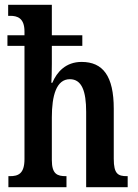

<svg xmlns="http://www.w3.org/2000/svg" viewBox="-20 -780 573 800"><path d="M15 0H257V-46H255C219 -46 196 -54 196 -113V-291C196 -382 215 -450 271 -450C321 -450 339 -400 339 -314V0H512V-46H509C472 -46 454 -55 454 -118V-327C454 -463 409 -522 320 -522C254 -522 217 -480 198 -435H194C195 -450 196 -484 196 -514V-589H323V-633H196V-760H14V-714H23C52 -714 82 -705 82 -649V-633H11V-589H82V-117C82 -55 55 -46 21 -46H15Z"/></svg>

Font: Noto Serif Hebrew ExtraCondensed SemiBold
Style: Regular
Weight: 600
Width: 2
Designer: Monotype Design Team
Foundry: Monotype Imaging Inc.
Version: Version 2.004